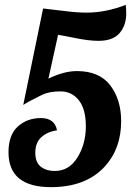

<svg xmlns="http://www.w3.org/2000/svg" viewBox="-20 -769 557 794"><path d="M190.9 4.9Q15.1 4.9 15.1 -139.2Q15.1 -210.9 53.7 -245.8Q92.3 -280.8 149.2 -280.8Q206.1 -280.8 215.8 -230Q176.8 -224.6 151.4 -202.1Q126 -179.7 126 -137Q126 -94.2 153.3 -76.2Q173.8 -62 206.5 -62Q266.1 -62 300.5 -118.2Q335 -174.3 335 -246.3Q335 -318.4 305.7 -354.7Q276.4 -391.1 230.2 -391.1Q184.1 -391.1 154.3 -377Q99.1 -350.1 76.2 -335L158.2 -733.9Q184.6 -731 208 -728L253.4 -722.7Q299.3 -716.8 337.9 -716.8Q418 -716.8 500 -749Q502 -733.4 502 -712.9Q502 -665 474.9 -632.6Q447.8 -600.1 387.2 -600.1Q348.1 -600.1 291.5 -611.6Q234.9 -623 220.2 -625L180.2 -443.8Q244.6 -475.1 297.9 -475.1Q391.1 -475.1 436 -416Q481 -356.9 481 -268.1Q481 -153.8 412.6 -79.6Q334.5 4.9 190.9 4.9Z"/></svg>

Font: UVF Lobster12
Style: Regular
Weight: 400
Designer: Pablo Impallari
Foundry: Pablo Impallari. www.impallari.com
Version: Version 1.004